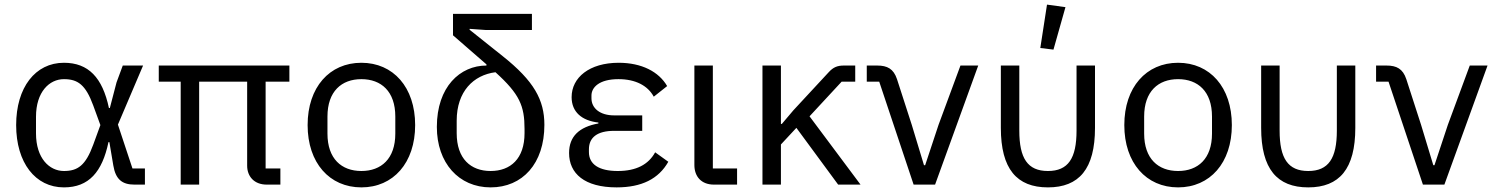

<svg xmlns="http://www.w3.org/2000/svg" viewBox="-20 -800 6484 832"><path d="M608 -70H554L491 -260L600 -516H512L485 -443L456 -332H452C424 -464 363 -528 257 -528C133 -528 50 -421 50 -258C50 -95 133 12 257 12C365 12 423 -55 450 -184H454L471 -83C481 -23 509 0 563 0H608ZM257 -59C194 -59 136 -114 136 -222V-294C136 -402 194 -457 257 -457C317 -457 351 -433 384 -343L415 -258L384 -173C351 -83 317 -59 257 -59Z M1131 -446H1234V-516H668V-446H763V0H843V-446H1051V-82C1051 -36 1081 0 1136 0H1195V-70H1131Z M1546 12C1684 12 1779 -94 1779 -258C1779 -422 1684 -528 1546 -528C1408 -528 1313 -422 1313 -258C1313 -94 1408 12 1546 12ZM1546 -59C1460 -59 1399 -112 1399 -221V-295C1399 -404 1460 -457 1546 -457C1632 -457 1693 -404 1693 -295V-221C1693 -112 1632 -59 1546 -59Z M2285 -670V-740H1943V-647L2088 -521V-516C1974 -516 1873 -424 1873 -250C1873 -94 1968 12 2106 12C2244 12 2339 -91 2339 -259C2339 -367 2294 -449 2158 -557L2015 -671V-675L2085 -670ZM2253 -241V-223C2253 -112 2192 -59 2106 -59C2020 -59 1959 -112 1959 -223V-277C1959 -404 2032 -475 2127 -487C2232 -392 2253 -341 2253 -241Z M2819 -140C2790 -87 2737 -59 2657 -59C2574 -59 2532 -89 2532 -141V-153C2532 -205 2569 -233 2641 -233H2763V-300H2641C2580 -300 2543 -331 2543 -374V-386C2543 -421 2576 -457 2660 -457C2734 -457 2787 -429 2813 -381L2871 -427C2835 -489 2761 -528 2661 -528C2534 -528 2457 -464 2457 -379C2457 -315 2501 -277 2573 -269V-265C2490 -250 2446 -209 2446 -137C2446 -48 2513 12 2652 12C2761 12 2834 -25 2876 -99Z M3174 -70H3069V-516H2989V-85C2989 -35 3019 0 3074 0H3174Z M3612 0H3709L3488 -296L3627 -446H3686V-516H3637C3609 -516 3591 -509 3571 -487L3418 -322L3368 -263H3364V-516H3284V0H3364V-174L3431 -246Z M4032 0 4219 -516H4142L4047 -259L3989 -84H3984L3931 -259L3867 -457C3852 -502 3825 -516 3781 -516H3736V-446H3790L3939 0Z M4597 -769 4517 -780 4488 -592 4545 -585ZM4397 -516H4317V-246C4317 -68 4386 12 4521 12C4656 12 4725 -68 4725 -246V-516H4645V-234C4645 -114 4609 -59 4521 -59C4433 -59 4397 -114 4397 -234Z M5085 12C5223 12 5318 -94 5318 -258C5318 -422 5223 -528 5085 -528C4947 -528 4852 -422 4852 -258C4852 -94 4947 12 5085 12ZM5085 -59C4999 -59 4938 -112 4938 -221V-295C4938 -404 4999 -457 5085 -457C5171 -457 5232 -404 5232 -295V-221C5232 -112 5171 -59 5085 -59Z M5525 -516H5445V-246C5445 -68 5514 12 5649 12C5784 12 5853 -68 5853 -246V-516H5773V-234C5773 -114 5737 -59 5649 -59C5561 -59 5525 -114 5525 -234Z M6239 0 6426 -516H6349L6254 -259L6196 -84H6191L6138 -259L6074 -457C6059 -502 6032 -516 5988 -516H5943V-446H5997L6146 0Z"/></svg>

Font: LVC Sans
Style: Regular
Weight: 400
Designer: Mike Abbink, Paul van der Laan, Pieter van Rosmalen
Foundry: Bold Monday
Version: Version 3.0